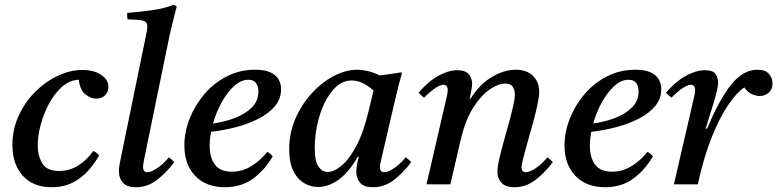

<svg xmlns="http://www.w3.org/2000/svg" viewBox="-20 -772 3255 804"><path d="M196 12Q119 12 75.5 -36Q32 -84 32 -165Q32 -230 58 -287Q84 -344 127 -387Q170 -430 222 -454.5Q274 -479 325 -479Q372 -479 403 -459Q434 -439 434 -408Q434 -387 420 -373Q406 -359 383 -359Q361 -359 338 -376.5Q315 -394 310 -438Q273 -437 241.5 -410Q210 -383 187 -341Q164 -299 151 -252Q138 -205 138 -163Q138 -120 157 -88Q176 -56 228 -56Q271 -56 307.5 -79Q344 -102 371 -140Q387 -132 395 -121Q376 -87 348.5 -56.5Q321 -26 283.5 -7Q246 12 196 12Z M687 -113Q700 -104 710 -93Q676 -48 636.5 -18Q597 12 549 12Q512 12 495 -6.5Q478 -25 478 -56Q478 -67 480 -80Q482 -93 485 -106L590 -617Q593 -631 595 -642.5Q597 -654 597 -661Q597 -681 579.5 -685.5Q562 -690 514 -691Q513 -698 512.5 -704.5Q512 -711 513 -718Q567 -722 618.5 -729.5Q670 -737 707 -752L720 -745Q710 -708 699.5 -664Q689 -620 678 -565L585 -112Q584 -105 581.5 -93.5Q579 -82 579 -72Q579 -63 583 -57Q587 -51 597 -51Q614 -51 640 -69Q666 -87 687 -113Z M1157 -398Q1157 -359 1132 -328.5Q1107 -298 1064.5 -276Q1022 -254 970 -240Q918 -226 864 -220Q858 -189 858 -162Q858 -112 880 -82.5Q902 -53 951 -53Q994 -53 1032 -76Q1070 -99 1099 -136Q1115 -127 1122 -117Q1088 -59 1039 -23.5Q990 12 922 12Q843 12 797.5 -35.5Q752 -83 752 -163Q752 -219 774 -275Q796 -331 835.5 -377.5Q875 -424 929.5 -452Q984 -480 1048 -480Q1104 -480 1130.5 -458Q1157 -436 1157 -398ZM872 -255Q919 -261 962.5 -277.5Q1006 -294 1034 -321.5Q1062 -349 1062 -389Q1062 -411 1052 -424.5Q1042 -438 1020 -438Q989 -438 960 -411.5Q931 -385 908 -343Q885 -301 872 -255Z M1312 11Q1281 11 1253 -5.5Q1225 -22 1208 -57Q1191 -92 1191 -147Q1191 -215 1217 -275Q1243 -335 1285 -381Q1327 -427 1377.5 -453.5Q1428 -480 1477 -480Q1496 -480 1520 -474.5Q1544 -469 1570 -456Q1591 -459 1613.5 -462Q1636 -465 1660 -469L1663 -465Q1651 -423 1642 -385.5Q1633 -348 1624 -309L1578 -111Q1577 -104 1574 -93Q1571 -82 1571 -72Q1571 -63 1575 -57Q1579 -51 1589 -51Q1606 -51 1632 -69Q1658 -87 1679 -113Q1692 -104 1702 -93Q1668 -48 1629 -18Q1590 12 1541 12Q1504 12 1488 -6.5Q1472 -25 1472 -53Q1472 -80 1483 -115H1478Q1441 -51 1398.5 -20Q1356 11 1312 11ZM1544 -393Q1523 -412 1500 -423.5Q1477 -435 1453 -435Q1416 -435 1387 -408Q1358 -381 1338 -338.5Q1318 -296 1308 -247.5Q1298 -199 1298 -155Q1298 -95 1314 -73.5Q1330 -52 1352 -52Q1378 -52 1409.5 -77.5Q1441 -103 1471.5 -159.5Q1502 -216 1524 -309Z M1908 -182 1866 0H1766L1848 -355Q1855 -384 1855 -393Q1855 -417 1837 -417Q1823 -417 1800.5 -401.5Q1778 -386 1756 -363Q1749 -368 1743.5 -373Q1738 -378 1733 -384Q1773 -431 1815.5 -454.5Q1858 -478 1895 -478Q1929 -478 1943 -461Q1957 -444 1957 -421Q1957 -409 1953.5 -392.5Q1950 -376 1947 -358H1950Q1988 -419 2039.5 -449.5Q2091 -480 2139 -480Q2187 -480 2212.5 -453.5Q2238 -427 2238 -389Q2238 -368 2230.5 -333Q2223 -298 2212 -258Q2201 -218 2190 -179.5Q2179 -141 2171.5 -111.5Q2164 -82 2164 -70Q2164 -63 2168 -57Q2172 -51 2182 -51Q2199 -51 2225 -69Q2251 -87 2272 -113Q2285 -104 2295 -93Q2261 -48 2221.5 -18Q2182 12 2134 12Q2097 12 2080 -6.5Q2063 -25 2063 -53Q2063 -73 2070.5 -106Q2078 -139 2089 -178Q2100 -217 2110.5 -255.5Q2121 -294 2128.5 -326Q2136 -358 2136 -376Q2136 -396 2127 -409Q2118 -422 2095 -422Q2066 -422 2030 -397Q1994 -372 1961.5 -321Q1929 -270 1910 -190Z M2749 -398Q2749 -359 2724 -328.5Q2699 -298 2656.5 -276Q2614 -254 2562 -240Q2510 -226 2456 -220Q2450 -189 2450 -162Q2450 -112 2472 -82.5Q2494 -53 2543 -53Q2586 -53 2624 -76Q2662 -99 2691 -136Q2707 -127 2714 -117Q2680 -59 2631 -23.5Q2582 12 2514 12Q2435 12 2389.5 -35.5Q2344 -83 2344 -163Q2344 -219 2366 -275Q2388 -331 2427.5 -377.5Q2467 -424 2521.5 -452Q2576 -480 2640 -480Q2696 -480 2722.5 -458Q2749 -436 2749 -398ZM2464 -255Q2511 -261 2554.5 -277.5Q2598 -294 2626 -321.5Q2654 -349 2654 -389Q2654 -411 2644 -424.5Q2634 -438 2612 -438Q2581 -438 2552 -411.5Q2523 -385 2500 -343Q2477 -301 2464 -255Z M2902 0H2802L2884 -355Q2891 -384 2891 -393Q2891 -417 2873 -417Q2859 -417 2836.5 -401.5Q2814 -386 2792 -363Q2785 -368 2779.5 -373Q2774 -378 2769 -384Q2809 -431 2852 -454.5Q2895 -478 2932 -478Q2965 -478 2976 -462.5Q2987 -447 2987 -426Q2987 -413 2983 -395.5Q2979 -378 2967 -337L2935 -234L2941 -233Q2993 -358 3043 -419Q3093 -480 3151 -480Q3186 -480 3200.5 -462Q3215 -444 3215 -423Q3215 -398 3199 -384Q3183 -370 3161 -370Q3145 -370 3127 -378.5Q3109 -387 3097 -406Q3066 -386 3030 -333.5Q2994 -281 2960.5 -197.5Q2927 -114 2902 0Z"/></svg>

Font: Tiro Telugu
Style: Italic
Weight: 400
Italic angle: -11°
Designer: Telugu: John Hudson & Fiona Ross, assisted by Kaja Sojewska. Latin: John Hudson with Paul Hanslow, assisted by Kaja Soje
Foundry: Tiro Typeworks Ltd.
Version: Version 1.52